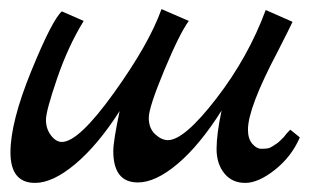

<svg xmlns="http://www.w3.org/2000/svg" viewBox="-20 -404 679 422"><path d="M604 -103Q608 -109 618 -119L639 -102Q621 -60 584.5 -31Q548 -2 519 -2Q490 -2 473 -23Q456 -44 456 -76.5Q456 -109 467 -161Q419 -85 370.5 -44Q322 -3 283 -3Q229 -3 229 -72Q229 -94 243 -160Q195 -85 145.5 -43.5Q96 -2 57 -2Q3 -2 3 -69Q3 -136 49 -248.5Q95 -361 116 -379L164 -358Q130 -303 105.5 -231.5Q81 -160 81 -140.5Q81 -121 92 -106.5Q103 -92 116 -92Q153 -92 230.5 -200Q308 -308 335 -384L395 -358Q375 -331 341 -249.5Q307 -168 307 -145Q307 -122 321 -109Q335 -96 349 -96Q385 -96 455.5 -187.5Q526 -279 564 -382L623 -356Q617 -343 590 -290Q525 -167 525 -119Q525 -99 534.5 -88Q544 -77 554 -77Q564 -77 569 -78Q574 -79 579 -82.5Q584 -86 587.5 -88Q591 -90 596.5 -95.5Q602 -101 604 -103Z"/></svg>

Font: Marck Script
Style: Regular
Weight: 400
Designer: Denis Masharov, Marck Fogel
Foundry: Denis Masharov
Version: Version 1.002